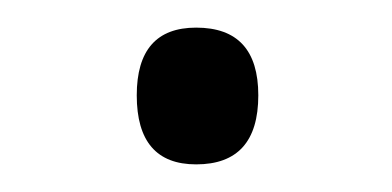

<svg xmlns="http://www.w3.org/2000/svg" viewBox="-20 -403 284 139"><path d="M79 -334Q79 -383 122 -383Q167 -383 167 -334Q167 -284 122 -284Q79 -284 79 -334Z"/></svg>

Font: Noto Sans Tamil Light
Style: Regular
Weight: 300
Designer: Jelle Bosma - Monotype Design Team
Foundry: Monotype Imaging Inc.
Version: Version 2.004; ttfautohint (v1.8.4.7-5d5b)